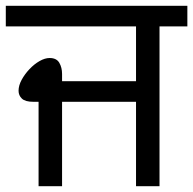

<svg xmlns="http://www.w3.org/2000/svg" viewBox="-27 -642 666 662"><path d="M106 0V-291H88Q60 -291 48.5 -302Q37 -313 37 -329Q37 -347 47.5 -366.5Q58 -386 74.5 -403.5Q91 -421 109.5 -431.5Q128 -442 144 -442Q168 -442 177.5 -425.5Q187 -409 187 -387V-362H442V-551H-7V-622H619V-551H523V0H442V-291H187V0Z"/></svg>

Font: hexlgurmukhi05
Style: Book
Weight: 400
Designer: Jelle Bosma - Monotype Design Team
Foundry: Monotype Imaging Inc.
Version: Version 2.003